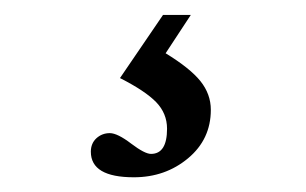

<svg xmlns="http://www.w3.org/2000/svg" viewBox="-20 -20 410 257"><path d="M159.2 217.3Q101.6 217.3 101.6 183.1Q101.6 171.9 109.1 165Q116.7 158.2 127 158.2Q137.2 158.2 155.8 172.4Q173.8 186 182.1 186Q203.6 186 203.6 152.3Q203.6 131.8 189 116.7Q174.3 101.6 140.6 84.5L198.2 0H235.4L201.7 51.3Q234.4 71.3 248.3 88.6Q262.2 106 262.2 127Q262.2 166.5 231.7 191.9Q201.2 217.3 159.2 217.3Z"/></svg>

Font: Elstob
Style: Regular
Weight: 400
Designer: Peter S. Baker
Version: Version 1.015